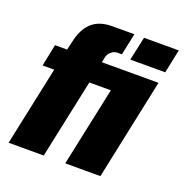

<svg xmlns="http://www.w3.org/2000/svg" viewBox="-125 -802 876 914"><g transform="rotate(20 313.5 -345.0)"><path d="M481 0H303L388 -401H279L194 0H16L101 -401H42L65 -512H126L136 -554Q149 -620 186.5 -655Q224 -690 290 -690H402L379 -580H358Q339 -580 325 -567.5Q311 -555 308 -540L302 -512H589ZM627 -690 602 -570H425L451 -690Z"/></g></svg>

Font: Decalotype Black Italic
Style: Regular
Weight: 900
Italic angle: -12°
Designer: Alfredo Marco Pradil
Foundry: Alfredo Marco Pradil
Version: Version 1.0